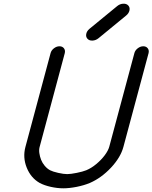

<svg xmlns="http://www.w3.org/2000/svg" viewBox="-20 -1020 826 1040"><path d="M253.9 -731.9Q257.8 -747.3 272.1 -758.3Q286.4 -769.3 302.2 -769.3Q318.1 -769.3 326.4 -758.3Q334.7 -747.3 330.8 -731.9L195.1 -225.8Q190.4 -210.4 193 -191.4Q195.6 -172.4 202.5 -154.7Q209.5 -137 222.5 -121.6Q235.6 -106.2 251.5 -97.7Q265.6 -90.3 295.3 -83.6Q325 -76.9 343.8 -76.9Q362.5 -76.9 395.6 -83.6Q428.7 -90.3 447 -97.7Q474.4 -108.9 501.6 -131.5Q528.8 -154.1 547.6 -179.4Q566.4 -204.8 572 -225.8L707.8 -731.9Q711.7 -747.3 726 -758.3Q740.2 -769.3 756.1 -769.3Q772 -769.3 780.3 -758.3Q788.6 -747.3 784.7 -731.9L648.4 -224.1Q633.1 -167.2 581.2 -111.8Q529.3 -56.4 467 -29.1Q435.3 -15.9 395.5 -7.9Q355.7 0 323 0Q290.3 0 254.9 -7.9Q219.5 -15.9 194.8 -29.1Q147 -56.4 124.8 -111.8Q102.5 -167.2 117.7 -224.1ZM614.5 -986.8Q628.9 -998.8 646.7 -999.9Q664.6 -1001 674.6 -990.5Q684.6 -980 681.4 -964.1Q678.2 -948.2 663.8 -936.3L513.9 -813.2Q499.5 -801.3 481.8 -800.2Q464.1 -799.1 454.1 -809.6Q444.1 -820.1 447.1 -835.9Q450.2 -851.8 464.6 -863.8Z"/></svg>

Font: Tecnico
Style: GruesoInclinado
Weight: 700
Italic angle: -15°
Version: Version 1.3